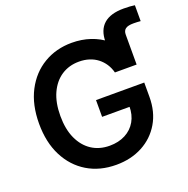

<svg xmlns="http://www.w3.org/2000/svg" viewBox="-144 -958 1084 1105"><g transform="rotate(-20 398.5 -405.5)"><path d="M565.9 -492.2V-676.8Q565.9 -748 606.9 -784.4Q647.9 -820.8 729 -820.8Q750 -820.8 767.3 -819.6Q784.7 -818.4 796.9 -816.4V-719.2Q787.6 -720.2 775.4 -720.7Q763.2 -721.2 752.9 -721.2Q719.2 -721.2 704.3 -710.2Q689.5 -699.2 689.5 -675.3V-492.2ZM383.8 10.3Q283.2 10.3 207 -35.6Q130.9 -81.5 88.1 -165.5Q45.4 -249.5 45.4 -363.3Q45.4 -479.5 89.1 -563.5Q132.8 -647.5 208.7 -692.6Q284.7 -737.8 380.4 -737.8Q440.9 -737.8 493.4 -720.2Q545.9 -702.6 587.2 -669.7Q628.4 -636.7 654.8 -591.8Q681.2 -546.9 689.5 -492.2H556.6Q548.8 -522 533.2 -545.7Q517.6 -569.3 495.4 -586.4Q473.1 -603.5 444.8 -612.5Q416.5 -621.6 382.8 -621.6Q321.8 -621.6 275.1 -591.1Q228.5 -560.5 202.1 -502.9Q175.8 -445.3 175.8 -363.8Q175.8 -282.7 202.1 -225.1Q228.5 -167.5 275.4 -136.7Q322.3 -106 385.3 -106Q439.9 -106 481.4 -127.7Q522.9 -149.4 545.7 -189Q568.4 -228.5 568.4 -281.7L599.6 -277.3H399.9V-379.9H695.3V-292.5Q695.3 -200.7 655 -132.6Q614.7 -64.5 544.4 -27.1Q474.1 10.3 383.8 10.3Z"/></g></svg>

Font: Inter 20pt SemiBold
Style: Regular
Weight: 600
Version: Version 4.001;git-66647c0bb